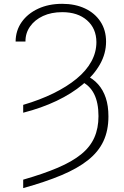

<svg xmlns="http://www.w3.org/2000/svg" viewBox="-20 -757 639 990"><path d="M99.6 -175.8V-216.3Q186 -241.7 255.6 -275.9Q325.2 -310.1 375 -351.1Q424.8 -392.1 450.9 -439.7Q477.1 -487.3 477.1 -540Q476.6 -610.4 428.7 -652.3Q380.9 -694.3 300.8 -694.3Q244.6 -694.3 201.9 -674.6Q159.2 -654.8 135 -620.4Q110.8 -585.9 111.3 -543H60.5Q61 -599.6 91.8 -643.3Q122.6 -687 176.8 -712.2Q231 -737.3 300.8 -737.3Q367.2 -737.3 418.2 -713.4Q469.2 -689.5 498 -645.5Q526.9 -601.6 526.9 -542Q526.9 -481 495.4 -425.3Q463.9 -369.6 406.7 -321.8Q349.6 -273.9 271.5 -236.8Q193.4 -199.7 99.6 -175.8ZM396 -338.4 421.9 -369.1Q460 -351.6 485.8 -322.5Q511.7 -293.5 525.4 -252.4Q539.1 -211.4 539.1 -156.7Q539.1 -84 513.2 -28.8Q487.3 26.4 433.3 69.1Q379.4 111.8 296.6 146.5Q213.9 181.2 99.6 212.9V169.4Q204.6 139.2 278.3 107.7Q352.1 76.2 398.4 38.6Q444.8 1 466.3 -47.4Q487.8 -95.7 487.8 -158.2Q487.8 -227.5 465.1 -272.7Q442.4 -317.9 396 -338.4Z"/></svg>

Font: Inter 16pt ExtraLight
Style: Regular
Weight: 250
Version: Version 4.001;git-66647c0bb